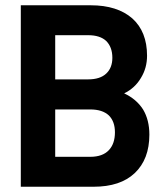

<svg xmlns="http://www.w3.org/2000/svg" viewBox="-20 -710 638 730"><path d="M523.9 -293.9Q547.9 -253.9 547.9 -198.2Q547.9 -104.5 492.2 -51.8Q437.5 0 335.9 0H59.1V-689.9H325.2Q425.8 -689.9 482.9 -640.1Q539.1 -589.8 539.1 -498Q539.1 -451.7 516.1 -414.1Q493.2 -375 452.1 -355Q498.5 -333.5 523.9 -293.9ZM189.9 -408.2H314.9Q360.4 -408.2 383.8 -430.2Q407.2 -452.1 407.2 -490.2Q407.2 -530.8 383.8 -554.2Q360.4 -576.2 314.9 -576.2H189.9ZM394 -139.2Q417 -163.6 417 -207Q417 -248 394 -271Q369.6 -293.9 323.2 -293.9H189.9V-113.8H323.2Q370.1 -113.8 394 -139.2Z"/></svg>

Font: D-DIN-PRO
Style: Bold
Weight: 700
Designer: Charles Nix
Foundry: Datto Inc.
Version: Version 1.000;hotconv 1.0.109;makeotfexe 2.5.65596